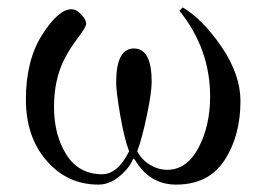

<svg xmlns="http://www.w3.org/2000/svg" viewBox="-20 -487 720 519"><path d="M246 12Q162 12 106 -52.5Q50 -117 50 -218Q50 -324 94 -393Q138 -462 173 -462Q187 -462 200 -447.5Q213 -433 213 -423Q213 -414 190.5 -384.5Q168 -355 154 -327Q126 -272 126 -198Q126 -122 159.5 -69Q193 -16 256 -16Q298 -16 329 -78Q316 -112 305 -175.5Q294 -239 294 -264Q294 -356 342 -356Q390 -356 390 -266Q390 -237 377 -175Q364 -113 351 -78Q363 -55 385.5 -41.5Q408 -28 432 -28Q485 -28 516.5 -87.5Q548 -147 548 -226Q548 -355 465 -458L474 -467Q529 -434 579.5 -359.5Q630 -285 630 -214Q630 -120 587 -54Q544 12 456 12Q384 12 344 -56L340 -58Q330 -33 303 -10.5Q276 12 246 12Z"/></svg>

Font: Old Standard TT
Style: Regular
Weight: 400
Designer: Alexey Kryukov <alexios@thessalonica.org.ru>
Version: Version 1.0